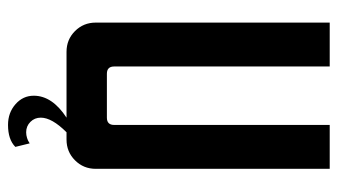

<svg xmlns="http://www.w3.org/2000/svg" viewBox="-198 -484 826 469"><g transform="rotate(90 214.5 -250.0)"><path d="M35.7 -642.9H142.9V-116.4Q142.9 -98.6 160.7 -98.6H267.9Q285.7 -98.6 285.7 -116.4V-642.9H392.9V-71.4Q392.9 -41.4 372.1 -20.7Q351.4 0 321.4 0H303.6Q267.9 35.7 267.9 62.9Q267.9 77.9 278.2 88.2Q288.6 98.6 303.6 98.6Q310.7 98.6 317.5 96.4Q324.3 94.3 327.1 92.1L330.7 90L339.3 125Q321.4 142.9 285.7 142.9Q255.7 142.9 235 124.6Q214.3 106.4 214.3 80Q214.3 35 267.9 0H107.1Q77.1 0 56.4 -20.7Q35.7 -41.4 35.7 -71.4Z"/></g></svg>

Font: Aire Exterior
Style: Regular
Weight: 400
Width: 4
Designer: Jayvee Enaguas (HarvettFox96)
Version: 20190503.02